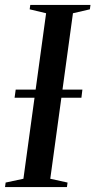

<svg xmlns="http://www.w3.org/2000/svg" viewBox="-36 -763 388 783"><path d="M-15.5 0 -13 -18.5 59.5 -34 152 -709 85 -725 87.5 -743H333L330.5 -725L261.5 -709L169 -34L239.5 -18.5L237 0ZM23.5 -364.5 28 -397.5H300L296 -364.5Z"/></svg>

Font: Merriweather 144pt
Style: Italic
Weight: 400
Italic angle: -7.8°
Version: Version 2.101